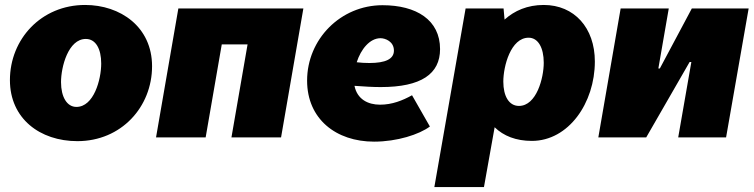

<svg xmlns="http://www.w3.org/2000/svg" viewBox="-20 -554 3038 774"><path d="M292 15C469 15 593 -123 593 -287C593 -446 465 -534 323 -534C146 -534 20 -396 20 -231C20 -76 141 15 292 15ZM288 -123C250 -123 226 -163 226 -223C226 -284 255 -397 326 -397C366 -397 388 -357 388 -298C388 -233 358 -123 288 -123Z M609 0H809L874 -375H978L913 0H1113L1203 -520H699Z M1488 17C1581 17 1670 -12 1713 -44L1641 -170C1603 -149 1561 -132 1512 -132C1463 -132 1420 -154 1409 -208C1449 -205 1484 -203 1515 -203C1678 -203 1754 -256 1754 -356C1754 -474 1658 -533 1522 -533C1353 -533 1218 -396 1218 -229C1218 -74 1335 17 1488 17ZM1418 -303C1435 -356 1471 -400 1514 -400C1533 -400 1568 -387 1568 -350C1568 -316 1534 -300 1469 -300C1452 -300 1435 -301 1418 -303Z M1731 200H1931L1974 -41C2010 -6 2060 14 2124 14C2272 14 2378 -139 2378 -306C2378 -442 2295 -534 2172 -534C2106 -534 2054 -511 2014 -475L2010 -520H1857ZM2072 -127C2032 -127 2009 -166 2009 -225C2009 -287 2039 -402 2111 -402C2149 -402 2172 -362 2172 -301C2172 -240 2143 -127 2072 -127Z M2392 0H2585L2760 -304H2767L2714 0H2907L2998 -520H2769L2640 -278H2634L2676 -520H2482Z"/></svg>

Font: Fixel Text 20240404 Black
Style: Italic
Weight: 900
Width: 4
Italic angle: -10°
Designer: AlfaBravo + MacPaw
Foundry: Kyrylo Tkachov, Marchela Mozhyna, Serhii Makarenko, Maria Weinstein, Zakhar Kryvoshyya
Version: Version 1.211;Glyphs 3.2 (3225)